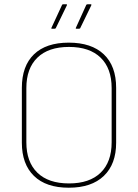

<svg xmlns="http://www.w3.org/2000/svg" viewBox="-20 -865 644 896"><path d="M301 11Q195 11 138.5 -44Q82 -99 82 -199V-455Q82 -557 138.5 -611.5Q195 -666 301 -666Q407 -666 464.5 -611.5Q522 -557 522 -455V-199Q522 -99 464.5 -44Q407 11 301 11ZM302 -9Q398 -9 449.5 -59Q501 -109 501 -201V-454Q501 -546 449.5 -596Q398 -646 302 -646Q206 -646 154.5 -596Q103 -546 103 -454V-201Q103 -109 154.5 -59Q206 -9 302 -9ZM336 -731Q332 -731 334 -735L383 -843Q386 -845 389 -845H404Q406 -845 406.5 -844Q407 -843 406 -840L355 -735Q354 -731 349 -731ZM222 -731Q218 -731 220 -735L270 -843Q272 -845 275 -845H290Q292 -845 292.5 -844Q293 -843 292 -840L241 -735Q240 -731 235 -731Z"/></svg>

Font: Sofia Sans Semi Condensed Thin
Style: Regular
Weight: 250
Version: Version 4.100